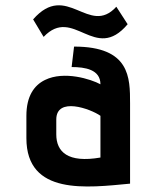

<svg xmlns="http://www.w3.org/2000/svg" viewBox="-20 -682 542 713"><path d="M463 -298C463 -394 463 -509 255 -509L246 -433C296 -433 353 -424 353 -369C318 -388 218 -420 147 -385C106 -365 78 -324 78 -252V-169C78 45 304 15 463 0ZM353 -97C232 -76 189 -118 189 -183V-238C189 -324 316 -278 353 -252ZM412 -657C310 -545 228 -753 103 -610L142 -545C253 -662 332 -447 454 -592Z"/></svg>

Font: Advent Pro
Style: Bold
Weight: 700
Designer: Andreas Kalpakidis
Foundry: Andreas Kalpakidis
Version: Version 2.002 2008